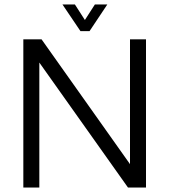

<svg xmlns="http://www.w3.org/2000/svg" viewBox="-20 -844 762 864"><path d="M85 0V-667H167L583 -80L565 -52V-667H637V0H556L124 -609L157 -640V0ZM342 -704 261 -824H317L362 -754L407 -824H463L383 -704Z"/></svg>

Font: Maven Pro VF Beta
Style: Regular
Weight: 400
Designer: Joe Prince
Foundry: Joe Prince
Version: Version 2.002